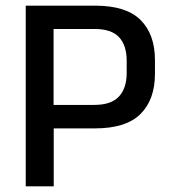

<svg xmlns="http://www.w3.org/2000/svg" viewBox="-20 -659 607 679"><path d="M137 -205V-288H313.5Q373.5 -288 400.8 -317.8Q428 -347.5 428 -400.5V-444Q428 -498.5 401 -527.5Q374 -556.5 314.5 -556.5H136.5V-639H316.5Q426.5 -639 477.2 -588.2Q528 -537.5 528 -446.5V-398Q528 -307 477 -256Q426 -205 316 -205ZM71 0V-639H169.5V-263.5L170 -218.5V0Z"/></svg>

Font: Anek Latin Medium Medium
Style: Regular
Weight: 500
Version: Version 1.003